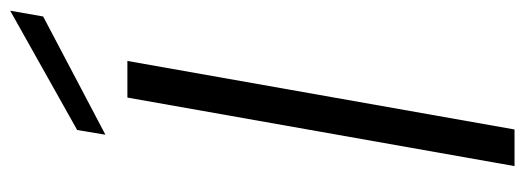

<svg xmlns="http://www.w3.org/2000/svg" viewBox="-338 -666 1004 367"><g transform="rotate(-90 163.5 -482.0)"><path d="M161 -740H231L100 0H30ZM327 -964 316 -901 90 -782 99 -836Z"/></g></svg>

Font: SVN-Poppins Light
Style: Italic
Weight: 300
Italic angle: -10°
Designer: Ninad Kale (Devanagari), Jonny Pinhorn (Latin)
Foundry: Indian Type Foundry
Version: Version 3.002 2017; ttfautohint (v1.8.3)